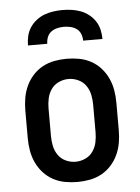

<svg xmlns="http://www.w3.org/2000/svg" viewBox="-53 -782 607 832"><g transform="rotate(-5 250.0 -366.0)"><path d="M250 8Q223 8 196 3Q169 -2 145 -15Q121 -28 102.5 -48.5Q84 -69 72.5 -94Q61 -119 56.5 -146Q52 -173 52 -200V-320Q52 -347 56.5 -374Q61 -401 72.5 -426Q84 -451 102.5 -471.5Q121 -492 145 -505Q169 -518 196 -523Q223 -528 250 -528Q277 -528 304 -523Q331 -518 355 -505Q379 -492 397.5 -471.5Q416 -451 427.5 -426Q439 -401 443.5 -374Q448 -347 448 -320V-200Q448 -173 443.5 -146Q439 -119 427.5 -94Q416 -69 397.5 -48.5Q379 -28 355 -15Q331 -2 304 3Q277 8 250 8ZM250 -80Q272 -80 292.5 -89.5Q313 -99 325.5 -117Q338 -135 342.5 -156.5Q347 -178 347 -200V-320Q347 -342 342.5 -363.5Q338 -385 325.5 -403Q313 -421 292.5 -430.5Q272 -440 250 -440Q228 -440 207.5 -430.5Q187 -421 174.5 -403Q162 -385 157.5 -363.5Q153 -342 153 -320V-200Q153 -178 157.5 -156.5Q162 -135 174.5 -117Q187 -99 207.5 -89.5Q228 -80 250 -80ZM88 -600Q88 -620 92.5 -640Q97 -660 108 -677Q119 -694 135.5 -707Q152 -720 170.5 -727Q189 -734 209.5 -737Q230 -740 250 -740Q270 -740 290.5 -737Q311 -734 329.5 -727Q348 -720 364.5 -707Q381 -694 392 -677Q403 -660 407.5 -640Q412 -620 412 -600H328Q328 -615 322.5 -629Q317 -643 305.5 -651.5Q294 -660 279.5 -663.5Q265 -667 250 -667Q235 -667 220.5 -663.5Q206 -660 194.5 -651.5Q183 -643 177.5 -629Q172 -615 172 -600Z"/></g></svg>

Font: Iosevka SS18 Semibold
Style: Regular
Weight: 600
Monospace: yes
Designer: Belleve Invis
Foundry: Belleve Invis
Version: Version 25.1.1; ttfautohint (v1.8.4)